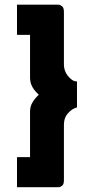

<svg xmlns="http://www.w3.org/2000/svg" viewBox="-20 -760 384 811"><path d="M51.8 30.8V-96.2H106.9V-288.1Q106.9 -311 117.9 -328.6Q128.9 -346.2 144 -359.9Q127.9 -374 117.4 -391.6Q106.9 -409.2 106.9 -432.1V-612.8H51.8V-740.2H227.1Q232.9 -740.2 241.5 -734.1Q250 -728 250 -710V-485.8Q250 -473.6 254.4 -461.4Q258.8 -449.2 266.8 -439.2Q274.9 -429.2 284.4 -422.6Q293.9 -416 305.2 -416V-306.2Q285.2 -301.3 267.6 -282.2Q250 -263.2 250 -233.9V1Q250 19 241.9 24.9Q233.9 30.8 227.1 30.8Z"/></svg>

Font: Raleway ExtraBold
Style: Regular
Weight: 800
Designer: Matt McInerney, Pablo Impallari, Rodrigo Fuenzalida
Foundry: Matt McInerney, Pablo Impallari, Rodrigo Fuenzalida
Version: Version 3.000g; ttfautohint (v1.5) -l 8 -r 28 -G 28 -x 14 -D